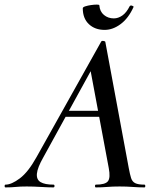

<svg xmlns="http://www.w3.org/2000/svg" viewBox="-58 -815 681 835"><path d="M-34 0Q-38 0 -38 -6Q-38 -12 -34 -12Q-8 -12 28.5 -39.5Q65 -67 101 -132L382 -634Q384 -638 391.5 -637Q399 -636 400 -633L502 -84Q507 -57 512 -41Q517 -25 530 -18.5Q543 -12 570 -12Q574 -12 574 -6Q574 0 570 0Q545 0 519 -2Q493 -4 462 -4Q432 -4 408 -2Q384 0 359 0Q355 0 355 -6Q355 -12 359 -12Q400 -12 411.5 -27Q423 -42 415 -84L333 -523L379 -583L130 -130Q105 -86 102.5 -60Q100 -34 118.5 -23Q137 -12 175 -12Q179 -12 179 -6Q179 0 174 0Q152 0 120 -2Q88 -4 58 -4Q29 -4 10.5 -2Q-8 0 -34 0ZM209 -307 224 -333H411L413 -307ZM397 -685Q355 -685 328.5 -710Q302 -735 302 -779Q302 -784 313 -787.5Q324 -791 338 -793Q352 -795 363 -795Q374 -795 374 -792Q376 -765 394 -750Q412 -735 437 -735Q456 -735 474 -747.5Q492 -760 506 -788Q510 -793 517 -790Q524 -787 523 -785Q501 -736 467 -710.5Q433 -685 397 -685Z"/></svg>

Font: Cormorant SemiBold
Style: Italic
Weight: 600
Italic angle: -10°
Designer: Christian Thalmann (Catharsis Fonts)
Foundry: Catharsis Fonts
Version: Version 4.000